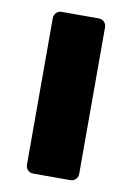

<svg xmlns="http://www.w3.org/2000/svg" viewBox="-66 -564 418 608"><g transform="rotate(10 143.0 -260.0)"><path d="M84 0Q73 0 66 -7Q59 -14 59 -25V-495Q59 -506 66 -513Q73 -520 84 -520H202Q213 -520 220 -513Q227 -506 227 -495V-25Q227 -14 220 -7Q213 0 202 0Z"/></g></svg>

Font: Fz Rubik
Style: Bold
Weight: 700
Designer: Hubert and Fischer
Foundry: Hubert and Fischer
Version: Vit hóa bi FontZin.com